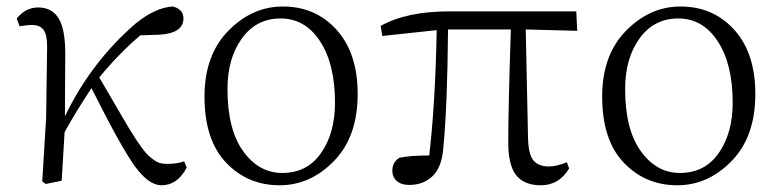

<svg xmlns="http://www.w3.org/2000/svg" viewBox="-20 -545 2346 579"><path d="M535.2 -58.6 543 -40Q515.6 13.7 466.8 13.7Q428.7 13.7 387.2 -43Q345.7 -99.6 255.9 -279.3Q208 -207 174.8 -146.5Q173.8 -123 166 0L118.2 9.8L107.4 2L119.1 -189.5L122.1 -405.3Q122.1 -440.4 111.3 -455.1Q100.6 -469.7 75.2 -469.7Q62.5 -469.7 39.1 -465.8L30.3 -489.3Q57.6 -522.5 94.7 -522.5Q136.7 -522.5 156.7 -489.7Q176.8 -457 176.8 -383.8Q176.8 -373 176.3 -298.8Q175.8 -224.6 175.8 -194.3Q254.9 -358.4 389.6 -474.6Q449.2 -522.5 501 -525.4Q533.2 -517.6 533.2 -489.3Q533.2 -445.3 461.9 -440.4L403.3 -438.5Q339.8 -384.8 279.3 -311.5Q293.9 -286.1 313 -253.9Q332 -221.7 342.3 -203.6Q352.5 -185.5 366.7 -162.1Q380.9 -138.7 389.2 -126Q397.5 -113.3 408.2 -98.6Q418.9 -84 426.8 -76.7Q434.6 -69.3 444.3 -62.5Q454.1 -55.7 462.9 -53.2Q471.7 -50.8 482.4 -50.8Q516.6 -50.8 535.2 -58.6Z M823.2 13.7Q726.6 13.7 661.6 -54.7Q596.7 -123 596.7 -253.9Q596.7 -378.9 668.5 -452.1Q740.2 -525.4 833 -525.4Q931.6 -525.4 995.1 -455.1Q1058.6 -384.8 1058.6 -261.7Q1058.6 -132.8 987.3 -59.6Q916 13.7 823.2 13.7ZM831.1 -23.4Q906.2 -23.4 948.2 -83.5Q990.2 -143.6 990.2 -235.4Q990.2 -351.6 945.3 -420.4Q900.4 -489.3 826.2 -489.3Q752.9 -489.3 709.5 -429.2Q666 -369.1 666 -276.4Q666 -154.3 713.4 -88.9Q760.7 -23.4 831.1 -23.4Z M1565.4 -456.1 1572.3 -130.9Q1573.2 -80.1 1588.4 -61.5Q1603.5 -43 1635.7 -43Q1658.2 -43 1689.5 -55.7L1696.3 -37.1Q1666 13.7 1611.3 13.7Q1560.5 13.7 1536.6 -16.6Q1512.7 -46.9 1512.7 -114.3Q1512.7 -218.8 1520.5 -456.1H1331.1Q1329.1 -220.7 1316.4 -93.8Q1311.5 -40 1284.2 -13.7Q1256.8 12.7 1213.9 12.7Q1190.4 12.7 1176.8 1Q1163.1 -10.7 1163.1 -30.3Q1163.1 -56.6 1184.6 -69.3Q1218.8 -76.2 1274.4 -76.2Q1293 -236.3 1296.9 -454.1L1132.8 -436.5L1127.9 -466.8Q1206.1 -510.7 1335 -510.7H1717.8L1720.7 -452.1Z M2022.5 13.7Q1925.8 13.7 1860.8 -54.7Q1795.9 -123 1795.9 -253.9Q1795.9 -378.9 1867.7 -452.1Q1939.5 -525.4 2032.2 -525.4Q2130.9 -525.4 2194.3 -455.1Q2257.8 -384.8 2257.8 -261.7Q2257.8 -132.8 2186.5 -59.6Q2115.2 13.7 2022.5 13.7ZM2030.3 -23.4Q2105.5 -23.4 2147.5 -83.5Q2189.5 -143.6 2189.5 -235.4Q2189.5 -351.6 2144.5 -420.4Q2099.6 -489.3 2025.4 -489.3Q1952.1 -489.3 1908.7 -429.2Q1865.2 -369.1 1865.2 -276.4Q1865.2 -154.3 1912.6 -88.9Q1960 -23.4 2030.3 -23.4Z"/></svg>

Font: GenYoMin TW TTF Light
Style: Regular
Weight: 300
Version: Version 1.300